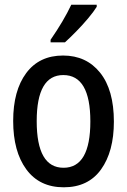

<svg xmlns="http://www.w3.org/2000/svg" viewBox="-20 -786 540 816"><path d="M251 10Q148 10 92 -66Q36 -142 36 -272Q36 -401 91.5 -475.5Q147 -550 248 -550Q347 -550 405.5 -477Q464 -404 464 -269Q464 -142 409.5 -66Q355 10 251 10ZM250 -73Q364 -73 364 -270Q364 -467 249 -467Q136 -467 136 -271Q136 -73 250 -73ZM195 -617Q251 -698 283 -766H391V-757Q378 -736 354.5 -708Q331 -680 304 -652.5Q277 -625 256 -606H195Z"/></svg>

Font: Noto Sans Mono ExtraCondensed Medium
Style: Regular
Weight: 500
Width: 2
Designer: Monotype Design Team
Foundry: Monotype Imaging Inc.
Version: Version 2.014